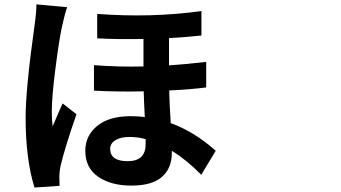

<svg xmlns="http://www.w3.org/2000/svg" viewBox="-20 -802 1540 867"><path d="M144.5 -782.2 283.2 -769.5Q272.5 -739.3 259.8 -681.6Q247.1 -623 230.5 -494.1Q213.9 -365.2 213.9 -297.9Q213.9 -257.8 217.8 -231.4Q225.6 -251 241.2 -286.1Q256.8 -321.3 262.7 -335L325.2 -286.1Q270.5 -127.9 252.9 -49.8Q248 -27.3 248 -3.9Q248 23.4 249 37.1L135.7 44.9Q95.7 -84 95.7 -271.5Q95.7 -400.4 135.7 -684.6Q144.5 -746.1 144.5 -782.2ZM637.7 -151.4V-173.8Q601.6 -183.6 565.4 -183.6Q524.4 -183.6 501 -168.9Q477.5 -154.3 477.5 -129.9Q477.5 -74.2 556.6 -74.2Q637.7 -74.2 637.7 -151.4ZM911.1 -522.5V-407.2Q835 -397.5 744.1 -393.6Q745.1 -334 751 -246.1Q858.4 -207 954.1 -121.1L888.7 -12.7Q825.2 -78.1 755.9 -121.1V-111.3Q755.9 -42 710.9 -2.9Q666 36.1 573.2 36.1Q481.4 36.1 423.3 -3.9Q365.2 -43.9 365.2 -121.1Q365.2 -189.5 418.9 -233.4Q472.7 -277.3 569.3 -277.3Q605.5 -277.3 633.8 -273.4Q629.9 -348.6 628.9 -389.6Q518.6 -386.7 404.3 -392.6V-507.8Q519.5 -499 627.9 -502V-626Q506.8 -624 418.9 -628.9V-739.3Q661.1 -720.7 889.6 -752V-641.6Q826.2 -634.8 743.2 -629.9V-506.8Q795.9 -509.8 911.1 -522.5Z"/></svg>

Font: Bpmf Zihi Sans Bold
Style: Bold
Weight: 700
Foundry: But Ko
Version: Version 1.320